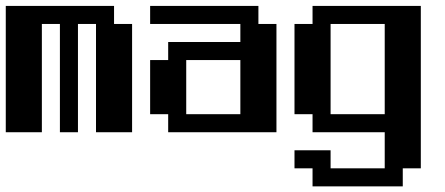

<svg xmlns="http://www.w3.org/2000/svg" viewBox="-20 -458 1540 665"><path d="M0 -437.5H375V-375H437.5V0H312.5V-375H250V0H187.5V-375H125V0H0Z M500 -437.5H875V-375H937.5V0H562.5V-62.5H500V-250H562.5V-312.5H812.5V-375H500ZM625 -250V-62.5H812.5V-250Z M1000 -375H1062.5V-437.5H1437.5V125H1375V187.5H1062.5V125H1000V62.5H1125V125H1312.5V0H1062.5V-62.5H1000ZM1125 -375V-62.5H1312.5V-375Z"/></svg>

Font: NeoDunggeunmo Code
Style: Regular
Weight: 400
Monospace: yes
Version: Version 1.600